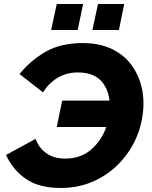

<svg xmlns="http://www.w3.org/2000/svg" viewBox="-20 -928 755 954"><path d="M282 6Q173 6 108 -39.5Q43 -85 10 -158L157 -238Q173 -193 210.5 -166.5Q248 -140 304 -140Q381 -140 433 -185Q485 -230 508 -297H262L289 -428H524Q517 -492 478.5 -530Q440 -568 367 -568Q311 -568 266.5 -541.5Q222 -515 194 -469L77 -560Q132 -628 207 -671Q282 -714 391 -714Q475 -714 536 -684.5Q597 -655 634 -604Q671 -553 685 -488.5Q699 -424 688 -353Q678 -281 644 -216Q610 -151 556.5 -101Q503 -51 433.5 -22.5Q364 6 282 6ZM234 -779 262 -908H393L366 -779ZM439 -779 467 -908H597L571 -779Z"/></svg>

Font: Raleway ExtraBold
Style: Italic
Weight: 800
Italic angle: -12°
Designer: Matt McInerney, Pablo Impallari, Rodrigo Fuenzalida
Foundry: Matt McInerney, Pablo Impallari, Rodrigo Fuenzalida
Version: Version 4.026